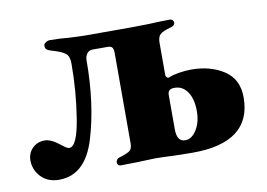

<svg xmlns="http://www.w3.org/2000/svg" viewBox="-56 -512 849 610"><g transform="rotate(-10 368.5 -207.0)"><path d="M10 -62Q10 -85 25.5 -101Q41 -117 66 -117Q84 -117 108 -99Q113 -95 123 -87.5Q133 -80 139 -80Q164 -80 178 -167Q192 -254 192 -344Q192 -367 180 -376Q168 -385 144 -392Q129 -396 123 -400Q117 -404 117 -413Q117 -419 123.5 -423.5Q130 -428 137 -428Q168 -428 198 -425Q236 -423 252 -423H404L457 -424Q495 -426 523 -426Q529 -426 532.5 -422.5Q536 -419 536 -414Q536 -405 522 -401Q496 -394 487.5 -386Q479 -378 479 -359V-256Q479 -250 483 -247Q487 -244 491 -246Q502 -251 523 -254.5Q544 -258 563 -258Q625 -258 668.5 -229.5Q712 -201 712 -142Q712 3 522 3L462 2Q424 0 402 0L345 2L291 3Q285 3 282 -0.5Q279 -4 279 -9Q279 -13 282.5 -17.5Q286 -22 292 -23Q318 -31 325.5 -37.5Q333 -44 333 -61V-352Q333 -363 329.5 -369Q326 -375 314 -375H266Q254 -375 247.5 -366Q241 -357 241 -346Q241 -206 208 -96Q175 14 90 14Q53 14 31.5 -9Q10 -32 10 -62ZM558 -125Q558 -164 542.5 -187Q527 -210 501 -210Q490 -210 485 -206Q479 -202 479 -190V-80Q479 -40 506 -40Q527 -40 542.5 -64.5Q558 -89 558 -125Z"/></g></svg>

Font: EB Garamond ExtraBold
Style: Regular
Weight: 800
Designer: Georg Duffner and Octavio Pardo
Foundry: Georg Duffner
Version: Version 1.000